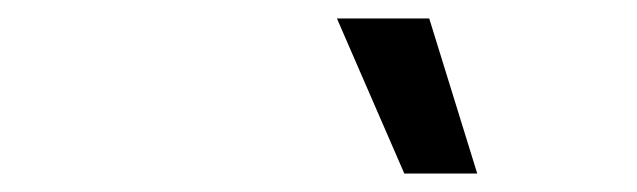

<svg xmlns="http://www.w3.org/2000/svg" viewBox="-20 -803 690 208"><path d="M418 -615 345 -783H445L497 -615Z"/></svg>

Font: Azeret Mono
Style: Italic
Weight: 400
Italic angle: -12°
Designer: Martin Vácha
Foundry: Displaay
Version: Version 1.000; Glyphs 3.0.3, build 3074